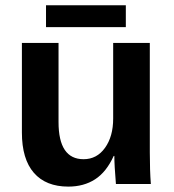

<svg xmlns="http://www.w3.org/2000/svg" viewBox="-20 -689 651 719"><path d="M199.2 -528.3V-231.9Q199.2 -92.8 293 -92.8Q342.8 -92.8 373.3 -135.5Q403.8 -178.2 403.8 -245.1V-528.3H541V-118.2Q541 -50.8 544.9 0H414.1Q408.2 -70.3 408.2 -105H405.8Q378.4 -44.9 336.2 -17.6Q293.9 9.8 235.8 9.8Q151.9 9.8 106.9 -41.7Q62 -93.3 62 -192.9V-528.3ZM152.3 -669.4H451.2V-587.4H152.3Z"/></svg>

Font: Arial
Style: Bold
Weight: 700
Designer: Steve Matteson
Foundry: Ascender Corporation
Version: Version 2.00.3